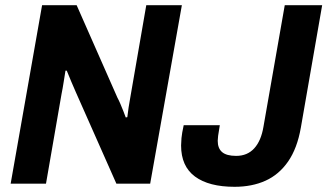

<svg xmlns="http://www.w3.org/2000/svg" viewBox="-20 -707 1260 739"><path d="M21 0 142 -687H275L432 -331Q437 -322 443 -308Q449 -294 454.5 -280Q460 -266 464 -255L470 -256Q472 -273 475 -293.5Q478 -314 481 -329L543 -687H680L558 0H428L272 -352Q265 -367 254.5 -392.5Q244 -418 237 -435H232Q229 -417 225 -391Q221 -365 217 -346L157 0ZM883 12Q784 12 730.5 -27.5Q677 -67 677 -147Q677 -158 678.5 -175.5Q680 -193 687 -225H826Q821 -197 819.5 -184Q818 -171 818 -165Q818 -136 835 -121.5Q852 -107 889 -107Q932 -107 958.5 -136Q985 -165 994 -219L1076 -687H1220L1138 -216Q1124 -136 1089 -85.5Q1054 -35 1002 -11.5Q950 12 883 12Z"/></svg>

Font: Archivo SemiCondensed
Style: Bold Italic
Weight: 700
Width: 4
Italic angle: -10°
Designer: Hector Gatti
Foundry: Omnibus-Type
Version: Version 2.001